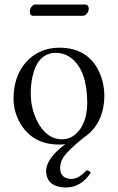

<svg xmlns="http://www.w3.org/2000/svg" viewBox="-20 -630 522 850"><path d="M349.1 -560.1H125Q112.8 -561 111.8 -578.1Q111.8 -595.7 126 -606.4Q130.4 -609.4 133.8 -609.9H358.9Q371.6 -608.9 373 -592.8Q373 -574.2 357.9 -563.5Q353 -560.5 349.1 -560.1ZM381.8 134.8Q339.4 199.2 272 200.2Q185.1 198.2 184.1 126Q185.5 70.8 269 8.3Q254.4 10.3 240.2 9.8Q127 9.8 71.3 -81.1Q40 -133.3 40 -194.8Q40.5 -290 92.8 -352.1Q150.9 -418.5 242.2 -418.9Q368.7 -418.9 418.9 -312Q441.9 -262.2 441.9 -204.1Q440.9 -104.5 379.9 -43.9Q364.7 -29.8 348.6 -19.5Q273.4 42 256.8 72.8Q246.1 93.3 246.1 115.2Q248 161.1 295.9 162.1Q324.2 162.1 355.5 131.8Q358.9 128.4 362.8 124Q375.5 125 381.8 134.8ZM228 -396Q147 -396 123.5 -290Q116.2 -255.9 116.2 -216.8Q116.2 -138.2 154.8 -75.7Q194.3 -13.7 253.9 -13.2Q304.2 -13.2 336.9 -61.5Q365.7 -105.5 366.2 -173.8Q366.2 -314.9 297.9 -371.1Q266.6 -395.5 228 -396Z"/></svg>

Font: Linux Libertine Display O
Style: Regular
Weight: 400
Designer: Philipp H. Poll
Foundry: Philipp H. Poll
Version: Version 5.0.9